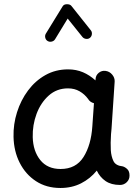

<svg xmlns="http://www.w3.org/2000/svg" viewBox="-20 -870 679 928"><path d="M560.1 23.9Q517.6 23.9 490.2 5.1Q462.9 -13.7 447.8 -45.4Q416 -6.3 371.8 16.1Q327.6 38.6 272 38.6Q204.1 38.6 153.8 5.6Q103.5 -27.3 75.2 -83.3Q46.9 -139.2 45.4 -208.5Q43.9 -269.5 62.3 -327.6Q80.6 -385.7 115.5 -432.6Q150.4 -479.5 199.5 -507.1Q248.5 -534.7 309.1 -534.7Q348.1 -534.7 380.9 -520.8Q413.6 -506.8 441.4 -481.4L441.9 -487.8Q442.9 -506.3 457.3 -518.1Q471.7 -529.8 490.2 -527.3Q509.3 -524.9 522.2 -509.5Q535.2 -494.1 534.2 -475.6L519 -247.1Q518.1 -233.9 516.6 -221.2Q515.1 -201.7 514.9 -180.2Q514.6 -158.7 515.6 -143.6Q517.6 -113.8 528.3 -91.6Q539.1 -69.3 573.2 -65.9Q585 -62.5 595.5 -52.2Q606 -42 606 -22Q606.4 -2.9 592.8 10.5Q579.1 23.9 560.1 23.9ZM272.9 -53.2Q347.2 -53.2 383.8 -111.3Q420.4 -169.4 426.3 -259.8L434.1 -371.1Q415 -376 405.8 -391.6Q389.2 -414.6 364.7 -428.7Q340.3 -442.9 308.6 -442.9Q254.4 -442.9 215.6 -408.2Q176.8 -373.5 156.7 -319.6Q136.7 -265.6 138.2 -207Q140.1 -139.2 174.8 -96.2Q209.5 -53.2 272.9 -53.2ZM210 -671.9Q201.2 -677.2 198.7 -688Q196.3 -698.7 201.7 -707.5L282.7 -839.4Q288.6 -849.6 303.7 -849.6Q318.8 -849.6 325.2 -841.3L418.9 -723.6Q425.3 -715.8 424.1 -704.8Q422.9 -693.8 414.6 -687Q406.7 -680.7 395.8 -682.1Q384.8 -683.6 378.4 -691.4L307.1 -780.3L246.1 -680.2Q240.7 -671.4 229.7 -668.9Q218.8 -666.5 210 -671.9Z"/></svg>

Font: Mikhak-DS1-FD Medium
Style: Regular
Weight: 500
Designer: Amin Abedi
Version: Version 3.2